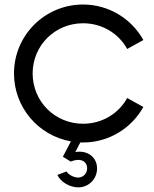

<svg xmlns="http://www.w3.org/2000/svg" viewBox="-20 -623 683 850"><path d="M347.7 -75.2C223.6 -75.2 124.5 -173.3 124.5 -297.9C124.5 -421.9 223.6 -520 347.7 -520C432.6 -520 505.4 -474.6 543 -406.2L614.7 -445.8C562.5 -539.6 462.4 -603 347.7 -603C178.7 -603 42 -466.8 42 -297.9C42 -147 150.4 -22.5 293.9 2.9L258.3 70.8L293 92.3C333.5 75.2 365.7 88.4 365.7 122.6C365.7 145 348.1 163.1 326.2 163.1C307.6 163.1 284.2 151.4 274.4 136.2L233.9 151.4C248 182.1 288.6 206.5 326.2 206.5C373 206.5 409.7 169.4 409.7 122.6C409.7 72.8 366.7 40.5 313.5 50.3L335.4 7.8H347.7C462.4 7.8 562.5 -55.7 614.7 -149.4L543 -189C505.4 -120.6 432.6 -75.2 347.7 -75.2Z"/></svg>

Font: Now Medium
Style: Regular
Weight: 500
Designer: Alfredo Marco Pradil
Foundry: Alfredo Marco Pradil
Version: Version 1.200;hotconv 1.0.109;makeotfexe 2.5.65596